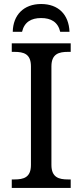

<svg xmlns="http://www.w3.org/2000/svg" viewBox="-20 -928 407 948"><path d="M38.1 0H329.1V-42H315.9C271.5 -42 233.9 -51.3 233.9 -113.8V-600.1C233.9 -662.6 271.5 -671.9 315.9 -671.9H329.1V-713.9H38.1V-671.9H50.8C97.2 -671.9 132.8 -662.1 132.8 -600.1V-113.8C132.8 -51.8 97.2 -42 50.8 -42H38.1ZM43 -771H88.9C100.1 -819.3 134.3 -838.9 183.1 -838.9C231.9 -838.9 266.1 -819.3 277.3 -771H323.2C319.8 -856.9 267.6 -908.2 183.1 -908.2C96.7 -908.2 44.4 -853.5 43 -771Z"/></svg>

Font: The Erased English
Style: Regular
Weight: 400
Designer: Monotype Design team + ligartures altered by 180 Amsterdam
Foundry: Monotype Imaging Inc.
Version: Version 1.030;Glyphs 3.1.2 (3151)